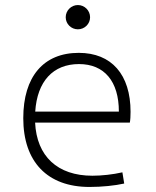

<svg xmlns="http://www.w3.org/2000/svg" viewBox="-20 -739 626 769"><path d="M338.4 9.8C388.7 9.8 440.4 4.4 477.5 -3.9L470.2 -48.8C432.1 -40 386.7 -35.2 350.1 -35.2C210 -35.2 127 -113.3 120.6 -248H500C502 -258.3 502.9 -274.4 502.9 -291C502.9 -440.4 426.8 -527.3 295.4 -527.3C154.3 -527.3 73.2 -432.1 73.2 -265.6C73.2 -90.8 169.9 9.8 338.4 9.8ZM121.1 -292C128.9 -413.1 192.4 -482.4 296.4 -482.4C397.9 -482.4 456.1 -413.1 456.1 -292ZM292 -621.6C318.8 -621.6 340.8 -643.1 340.8 -669.9C340.8 -696.8 318.8 -718.8 292 -718.8C265.1 -718.8 243.2 -696.8 243.2 -669.9C243.2 -643.1 265.1 -621.6 292 -621.6Z"/></svg>

Font: Cascadia Mono PL ExtraLight
Style: Regular
Weight: 200
Monospace: yes
Designer: Aaron Bell
Foundry: Saja Typeworks
Version: Version 2404.023